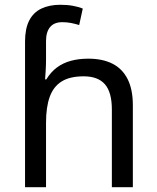

<svg xmlns="http://www.w3.org/2000/svg" viewBox="-20 -785 657 805"><path d="M85 -611Q85 -665 102.5 -699Q120 -733 153.5 -749Q187 -765 233 -765Q262 -765 286.5 -760.5Q311 -756 327 -749L312 -680Q296 -685 278.5 -688.5Q261 -692 241 -692Q207 -692 190 -671.5Q173 -651 173 -613V-535Q173 -513 171.5 -488Q170 -463 169 -452H174Q193 -483 218.5 -502Q244 -521 277 -530Q310 -539 350 -539Q410 -539 451.5 -518Q493 -497 515 -453.5Q537 -410 537 -343V0H449V-326Q449 -398 420 -431.5Q391 -465 331 -465Q273 -465 238.5 -443.5Q204 -422 188.5 -379Q173 -336 173 -271V0H85Z"/></svg>

Font: hexusinhala05
Style: Book
Weight: 400
Designer: Jelle Bosma - Monotype Design Team
Foundry: Monotype Imaging Inc.
Version: Version 2.003